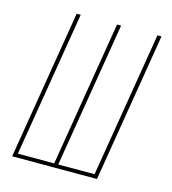

<svg xmlns="http://www.w3.org/2000/svg" viewBox="-109 -825 819 914"><g transform="rotate(15 300.0 -367.5)"><path d="M35 0 156 -735H176L58 -19H237L355 -735H375L257 -19H436L554 -735H574L453 0Z"/></g></svg>

Font: Iosevka Thin Extended Oblique
Style: Regular
Weight: 100
Width: 7
Italic angle: -9°
Monospace: yes
Designer: Belleve Invis
Foundry: Belleve Invis
Version: Version 32.5.0; ttfautohint (v1.8.4)